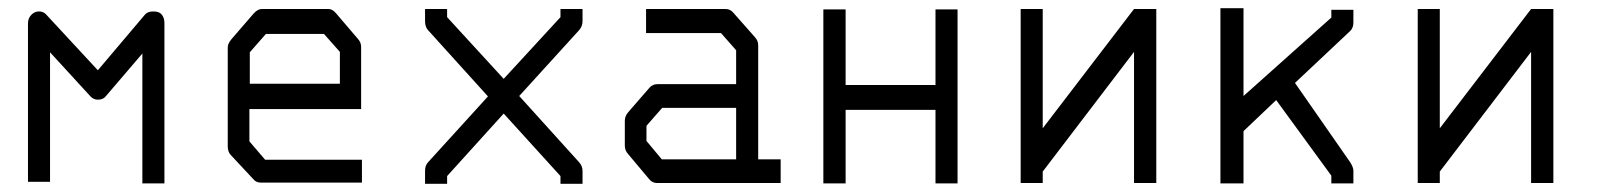

<svg xmlns="http://www.w3.org/2000/svg" viewBox="-20 -498 3928 470"><path d="M102.5 -53H48.5V-441Q48.5 -453 56.5 -461.5Q64.5 -470 75.5 -470Q86.5 -470 93.5 -462L219.5 -326L335.5 -463Q342 -470 355.5 -470Q368 -470 374.5 -464Q382.5 -455.5 382.5 -442V-49H328.5V-367L239.5 -263Q233 -254 219.5 -254Q209 -254 201.5 -262L102.5 -370Z M590.5 -231V-152L629 -107H866V-51H618.5Q607 -51 600.5 -59L544.5 -119Q537.5 -126.5 537.5 -140V-382Q537.5 -391 546.5 -402L601 -465Q611 -476 621 -476H784Q794 -476 803 -465L856 -403Q864 -394.5 864 -383V-231ZM591.5 -293H812V-371L773 -415H631L591.5 -370Z M1213 -220 1074.5 -67V-48H1020.5V-80Q1020.5 -93 1028 -101L1174.5 -262L1028 -424Q1020.5 -432 1020.5 -446V-476H1074.5V-456L1213 -305L1352 -456V-476H1406V-446Q1406 -433.5 1397.5 -424L1251 -263L1397.5 -101Q1406 -91.5 1406 -80V-48H1352V-67Z M1782 -108V-234H1601L1562.5 -190V-153L1600 -108ZM1836 -108H1891V-50H1588.5Q1577 -50 1569.5 -59L1517.5 -121Q1509.5 -129.5 1509.5 -142V-202Q1509.5 -213.5 1517.5 -223L1570.5 -284Q1578 -292 1589.5 -292H1782V-375L1745 -417H1561.5V-476H1756Q1767.5 -476 1775 -467L1828 -407Q1836 -398.5 1836 -387Z M1995.5 -475H2050V-290H2270V-475H2324V-49H2270V-229H2050V-49H1995.5Z M2810.5 -50H2756V-371L2532.5 -78V-50H2478.5V-476H2532.5V-184L2756 -476H2810.5Z M3024 -177V-49H2967.5V-478H3024V-263L3239 -455V-474H3293V-443Q3293 -429.5 3285 -422L3150 -295L3285 -101Q3293 -88.5 3293 -80V-49H3239V-68L3104 -253Z M3782.5 -50H3728V-371L3504.5 -78V-50H3450.5V-476H3504.5V-184L3728 -476H3782.5Z"/></svg>

Font: 3270 Nerd Font Mono SemCond
Style: Regular
Weight: 400
Monospace: yes
Version: Version 3.0.1;Nerd Fonts 3.1.1